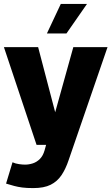

<svg xmlns="http://www.w3.org/2000/svg" viewBox="-22 -741 570 982"><path d="M42 89Q57 96 75.5 98.5Q94 101 106 101Q126 101 146 94.5Q166 88 182 72Q198 56 206 28L353 -500H528L329 78Q314 123 292.5 155Q271 187 237 204Q203 221 148 221Q114 221 91.5 218Q69 215 50.5 210Q32 205 9 198ZM-2 -500H173L304 0H165ZM289 -721H423L318 -570H218Z"/></svg>

Font: Moderustic
Style: Bold
Weight: 700
Designer: Tural Alisoy
Foundry: TAFT Foundry
Version: Version 2.120